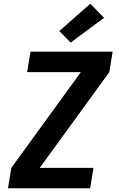

<svg xmlns="http://www.w3.org/2000/svg" viewBox="-20 -1013 640 1033"><path d="M23 0 41 -110 415 -625H126L144 -735H586L568 -625L194 -110H483L465 0ZM360 -784 299 -846 466 -993 540 -917Z"/></svg>

Font: Iosevka Extrabold Extended
Style: Italic
Weight: 800
Width: 7
Italic angle: -9°
Monospace: yes
Designer: Belleve Invis
Foundry: Belleve Invis
Version: Version 32.5.0; ttfautohint (v1.8.4)